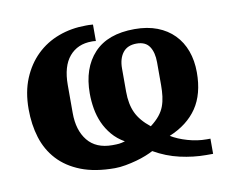

<svg xmlns="http://www.w3.org/2000/svg" viewBox="-66 -618 856 723"><g transform="rotate(-10 362.0 -256.5)"><path d="M693 23H666Q618 23 567 11.5Q516 0 469 -27Q458 -21 440.5 -14Q423 -7 403 -1.5Q383 4 361 8Q339 12 320 12Q244 12 190.5 -9Q137 -30 103 -67Q69 -104 53.5 -154Q38 -204 38 -263Q38 -329 59 -379.5Q80 -430 116 -465Q152 -500 200.5 -518Q249 -536 305 -536Q309 -536 316 -536Q323 -536 332 -535V-472Q326 -473 322 -473Q318 -473 316 -473Q262 -473 230.5 -436Q199 -399 199 -327V-220Q199 -154 231 -114.5Q263 -75 325 -75Q342 -75 351 -76Q360 -77 374 -81Q346 -97 327 -119.5Q308 -142 296.5 -168Q285 -194 280 -223Q275 -252 275 -281Q275 -378 327.5 -434.5Q380 -491 483 -491Q532 -491 569.5 -476.5Q607 -462 633 -435.5Q659 -409 672.5 -372Q686 -335 686 -290Q686 -207 650 -154Q614 -101 544 -72Q570 -56 606.5 -45.5Q643 -35 678 -35H693ZM411 -264Q411 -217 426.5 -183.5Q442 -150 480 -120Q501 -136 514 -152Q527 -168 533.5 -185.5Q540 -203 542.5 -223Q545 -243 545 -266V-353Q545 -391 530 -413.5Q515 -436 481 -436Q446 -436 428.5 -413.5Q411 -391 411 -353Z"/></g></svg>

Font: IBM Plex Serif
Style: Bold
Weight: 700
Designer: Mike Abbink, Paul van der Laan, Pieter van Rosmalen
Foundry: Bold Monday
Version: Version 2.008